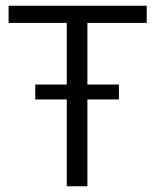

<svg xmlns="http://www.w3.org/2000/svg" viewBox="-20 -650 541 670"><path d="M395 -355V-303H285V0H213V-303H103V-355H213V-570H10V-630H492V-570H285V-355Z"/></svg>

Font: Mukta Mahee Light
Style: Regular
Weight: 300
Designer: Shuchita Grover, Noopur Datye, Girish Dalvi, Yashodeep Gholap
Foundry: Ek Type
Version: Version 2.538;PS 1.000;hotconv 16.6.51;makeotf.lib2.5.65220;